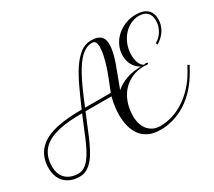

<svg xmlns="http://www.w3.org/2000/svg" viewBox="-145 -1070 1534 1374"><g transform="rotate(-30 622.0 -383.5)"><path d="M960.4 -436.5Q900.4 -436.5 853.8 -415Q807.1 -393.6 775.1 -356.7Q743.2 -319.8 726.6 -270.5Q710 -221.2 710 -165.5Q710 -132.3 718.5 -103.3Q727.1 -74.2 744.1 -52.7Q761.2 -31.2 786.6 -18.8Q812 -6.3 846.2 -6.3Q896 -6.3 946.3 -22Q996.6 -37.6 1043.5 -68.1Q1090.3 -98.6 1131.8 -143.1Q1173.3 -187.5 1205.6 -244.6L1231 -289.6L1244.1 -280.3L1218.8 -235.4Q1182.6 -171.9 1138.9 -124.3Q1095.2 -76.7 1045.9 -45.2Q996.6 -13.7 942.6 2.2Q888.7 18.1 832.5 18.1Q775.9 18.1 736.8 -1Q697.8 -20 673.6 -52.5Q649.4 -85 638.4 -128.4Q627.4 -171.9 627.4 -220.2Q627.4 -249.5 630.4 -275.6Q633.3 -301.8 637.2 -322.3Q641.6 -345.7 647 -365.7H432.6Q413.1 -320.8 395 -274.9Q377 -229 358.4 -186.3Q339.8 -143.6 320.1 -106Q300.3 -68.4 277.1 -40.8Q253.9 -13.2 226.6 2.9Q199.2 19 166 19Q119.6 19 87.9 4.4Q56.2 -10.3 36.6 -33.4Q17.1 -56.6 8.5 -85Q0 -113.3 0 -141.1Q0 -192.9 15.1 -231.4Q30.3 -270 57.9 -297.6Q85.4 -325.2 123.5 -343.3Q161.6 -361.3 207.8 -371.6Q253.9 -381.8 306.4 -386Q358.9 -390.1 415 -390.1Q451.2 -473.6 484.9 -545.9Q518.6 -618.2 554.4 -671.4Q590.3 -724.6 630.4 -755.1Q670.4 -785.6 719.7 -785.6Q749.5 -785.6 769 -778.8Q788.6 -772 800 -760.3Q811.5 -748.5 816.2 -732.4Q820.8 -716.3 820.8 -697.3Q820.8 -663.6 812.7 -628.7Q804.7 -593.8 791 -554.7Q777.3 -515.6 759.8 -470.9Q742.2 -426.3 723.1 -373Q762.2 -406.7 815.7 -425.8Q869.1 -444.8 936 -444.8Q899.4 -465.3 880.6 -499Q861.8 -532.7 861.8 -577.1Q861.8 -620.1 879.9 -658.2Q897.9 -696.3 929 -724.6Q960 -752.9 1001.5 -769.3Q1043 -785.6 1089.8 -785.6Q1150.4 -785.6 1182.1 -757.8Q1213.9 -730 1213.9 -677.2Q1213.9 -630.4 1189.5 -590.1Q1165 -549.8 1119.1 -521.5L1112.3 -536.1Q1131.3 -546.9 1146.5 -562Q1161.6 -577.1 1172.1 -595.5Q1182.6 -613.8 1188.5 -634.5Q1194.3 -655.3 1194.3 -677.2Q1194.3 -720.7 1171.1 -743.7Q1147.9 -766.6 1104.5 -766.6Q1066.4 -766.6 1032.5 -749.3Q998.5 -731.9 973.1 -702.4Q947.8 -672.9 932.9 -633.5Q918 -594.2 918 -550.3Q918 -512.2 929.2 -484.6Q940.4 -457 960.9 -445.3Q962.9 -446.3 968.5 -447.3Q974.1 -448.2 979 -448.2Q992.2 -448.2 992.2 -441.4Q992.2 -434.1 978.5 -434.1Q967.8 -434.1 960.4 -436.5ZM168.9 -4.9Q195.8 -4.9 218.8 -20Q241.7 -35.2 261.7 -61.3Q281.7 -87.4 299.8 -122.6Q317.9 -157.7 335 -198Q352.1 -238.3 369.1 -281Q386.2 -323.7 404.3 -365.7Q353 -365.7 304.9 -362.3Q256.8 -358.9 215.1 -349.6Q173.3 -340.3 138.7 -324.5Q104 -308.6 79.3 -283.7Q54.7 -258.8 41 -223.6Q27.3 -188.5 27.3 -141.1Q27.3 -115.2 34.7 -90.8Q42 -66.4 58.8 -47.4Q75.7 -28.3 102.8 -16.6Q129.9 -4.9 168.9 -4.9ZM717.8 -767.1Q688 -767.1 661.9 -752.7Q635.7 -738.3 611.8 -712.4Q587.9 -686.5 566.2 -651.1Q544.4 -615.7 523.7 -573.7Q502.9 -531.7 482.9 -485.1Q462.9 -438.5 442.9 -390.1Q456.5 -390.1 471.9 -389.9Q487.3 -389.6 510.7 -389.6Q534.2 -389.6 568.6 -389.6Q603 -389.6 655.3 -389.6Q674.3 -437 691.9 -481.9Q709.5 -526.9 722.7 -567.9Q735.8 -608.9 743.9 -646.2Q752 -683.6 752 -716.8Q752 -726.1 750.5 -735.1Q749 -744.1 745.1 -751.2Q741.2 -758.3 734.6 -762.7Q728 -767.1 717.8 -767.1Z"/></g></svg>

Font: Petit Formal Script
Style: Regular
Weight: 400
Version: Version 1.001; ttfautohint (v0.8) -G 200 -r 50